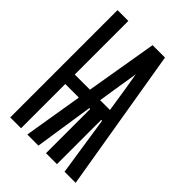

<svg xmlns="http://www.w3.org/2000/svg" viewBox="-215 -832 930 930"><g transform="rotate(45 250.0 -367.5)"><path d="M30 0V-735H104V-368H208L270 -735H355L478 0H402L356 -303H350V0H275V-303H269L223 0H147L197 -303H104V0ZM279 -367H346L327 -490Q323 -512 319.5 -534Q316 -556 312 -578Q309 -556 305.5 -534Q302 -512 298 -490Z"/></g></svg>

Font: Zed Mono Semibold
Style: Regular
Weight: 600
Monospace: yes
Designer: Belleve Invis
Foundry: Belleve Invis
Version: Version 1.0.0; ttfautohint (v1.8.4)